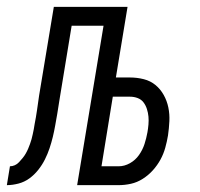

<svg xmlns="http://www.w3.org/2000/svg" viewBox="-62 -540 582 560"><path d="M-42 0 -33 -55Q-26 -55 -19 -58Q-12 -61 -6.5 -67Q-1 -73 4 -79Q9 -85 13 -92Q17 -99 20 -106Q23 -113 25.5 -120Q28 -127 30 -134Q32 -141 33.5 -148.5Q35 -156 36.5 -163Q38 -170 39 -178Q43 -198 46 -219Q49 -240 52 -261L95 -520H310L276 -314H317Q338 -314 357.5 -309Q377 -304 391.5 -292Q406 -280 415.5 -263Q425 -246 429 -226.5Q433 -207 432 -186.5Q431 -166 428 -145Q425 -127 420 -109Q415 -91 406 -74.5Q397 -58 384 -43.5Q371 -29 354.5 -18.5Q338 -8 320 -4Q302 0 284 0H163L240 -465H147L112 -252Q110 -241 108.5 -230Q107 -219 105 -208Q102 -191 99 -174Q96 -157 92 -140.5Q88 -124 82.5 -107.5Q77 -91 69 -75Q61 -59 49.5 -44.5Q38 -30 23.5 -19.5Q9 -9 -8.5 -4.5Q-26 0 -42 0ZM284 -55Q301 -55 317 -64Q333 -73 343.5 -88Q354 -103 359.5 -120Q365 -137 368 -154Q370 -165 371 -177Q372 -189 371 -200Q370 -211 366.5 -222Q363 -233 356.5 -241.5Q350 -250 339.5 -254Q329 -258 317 -258H267L234 -55Z"/></svg>

Font: Iosevka SS04 Light Oblique
Style: Regular
Weight: 300
Italic angle: -9°
Monospace: yes
Designer: Belleve Invis
Foundry: Belleve Invis
Version: Version 19.0.0; ttfautohint (v1.8.4)